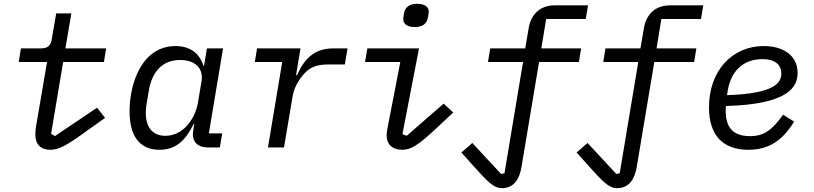

<svg xmlns="http://www.w3.org/2000/svg" viewBox="-20 -768 4241 1000"><path d="M242.2 12.1C285.5 12.1 326.3 -9.9 418.7 -76.7L527.3 -154.1L485.4 -207L266.3 -59.3L246.1 -71L308.9 -445H521.3L532.7 -516H320.7L351.6 -698.2H272.7L249.6 -563.9C243.6 -528.4 227.3 -516 192.5 -516H89.1L77.4 -445H225.1L167.3 -107.6C164.8 -95.2 164.1 -76.3 164.1 -66.8C164.1 -16 192.1 12.1 242.2 12.1Z M810.7 12.1C899.5 12.1 948.5 -41.2 988.6 -122.2H991.8L986.2 -87C978 -38 1000.7 0 1065.3 0H1125L1137.4 -73.2H1067.8L1141.7 -516H1057.9L1042.6 -425.8H1039.4C1018.1 -492.5 968.4 -528.1 894.2 -528.1C717.7 -528.1 654.8 -331.7 654.8 -188.2C654.8 -57.2 708.8 12.1 810.7 12.1ZM739.3 -180.8C739.3 -193.9 740.4 -208.1 743.3 -225.9L755.3 -296.5C771 -391.3 823.9 -455.6 918 -455.6C992.9 -455.6 1041.2 -415.1 1029.5 -344.5L1011 -233.3C1002.8 -186.4 981.9 -146.3 957 -116.8C922.9 -77.8 882.1 -60.7 840.9 -60.7C773.8 -60.7 739.3 -105.8 739.3 -180.8Z M1459.2 0 1503.9 -266.3C1513.5 -324.2 1548.3 -365.8 1561.4 -381C1591.6 -416.2 1628.2 -432.2 1687.5 -432.2H1775.9L1790.1 -516H1715.6C1616.5 -516 1563.6 -459.9 1527 -376.4H1522L1545.1 -516H1318.9L1307.2 -445H1449.9L1375.7 0Z M2140.3 -627.1C2182.2 -627.1 2203.5 -645.6 2208.5 -676.5C2210.9 -689.6 2213.1 -698.5 2213.1 -706.7C2213.1 -728.7 2197.1 -748.2 2152.7 -748.2C2111.2 -748.2 2089.5 -729.8 2084.2 -698.9C2082.4 -685.7 2080.3 -676.8 2080.3 -669C2080.3 -646.7 2095.9 -627.1 2140.3 -627.1ZM1881.4 -445H2065L1998.9 -104.4C1996.8 -90.2 1993.6 -74.9 1993.6 -61.4C1993.6 -18.5 2022 12.1 2074.6 12.1C2121.8 12.1 2160.2 -13.5 2252.1 -99.4L2340.6 -182.2L2290.5 -228.3L2098.4 -60.7L2076 -69.2L2162.3 -516H1893.1Z M2594.8 212C2656.6 212 2686.1 163.4 2696 102.3L2787.6 -445H2995L3006.7 -516H2799.4L2824.6 -669H3030.9L3042.6 -740.1H2869.3C2789.8 -740.1 2744.7 -690 2733.3 -620.4L2715.6 -516H2533.4L2521.7 -445H2704.2L2607.6 134.2L2589.8 138.1L2440 -23.4L2383.2 26.3L2442.5 92.7C2520.2 178.6 2550.1 212 2594.8 212Z M3195 212C3256.7 212 3286.2 163.4 3296.2 102.3L3387.8 -445H3595.2L3606.9 -516H3399.5L3424.7 -669H3631L3642.8 -740.1H3469.5C3389.9 -740.1 3344.8 -690 3333.5 -620.4L3315.7 -516H3133.5L3121.8 -445H3304.3L3207.7 134.2L3190 138.1L3040.1 -23.4L2983.3 26.3L3042.6 92.7C3120.4 178.6 3150.2 212 3195 212Z M3878.2 12.1C3989 12.1 4058.6 -41.2 4116.1 -134.6L4058.6 -170.5C4000.7 -89.8 3958.8 -58.9 3886.4 -58.9C3781.6 -58.9 3759.6 -122.9 3759.6 -193.2C3759.6 -195.7 3759.6 -206 3760.7 -215.9C4087 -224.8 4134.2 -315 4134.2 -388.5C4134.2 -479 4059.3 -528.1 3958.1 -528.1C3790.8 -528.1 3672.6 -396.3 3672.6 -209.2C3672.6 -61.8 3746.4 12.1 3878.2 12.1ZM3767 -272.4 3768.1 -282.7C3783.4 -397.4 3849.8 -459.9 3950.6 -459.9C4023.1 -459.9 4049.4 -426.1 4049.4 -384.9C4049.4 -336.3 4013.5 -280.5 3767 -272.4Z"/></svg>

Font: Margiela Mono Italic Text It
Style: Regular
Weight: 400
Designer: Mike Abbink, Paul van der Laan, Pieter van Rosmalen
Foundry: Bold Monday
Version: Version 2.003 2021